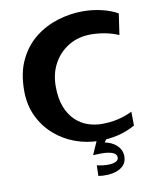

<svg xmlns="http://www.w3.org/2000/svg" viewBox="-100 -825 899 1104"><g transform="rotate(-10 349.0 -272.5)"><path d="M427 2Q353 2 285 -23Q217 -48 164 -95Q111 -142 80 -208Q49 -274 49 -356Q49 -462 85.5 -536.5Q122 -611 181.5 -657.5Q241 -704 313.5 -726Q386 -748 458 -748Q516 -748 569 -735.5Q622 -723 662 -700L644 -577Q604 -594 562.5 -601.5Q521 -609 482 -609Q410 -609 353.5 -575.5Q297 -542 264.5 -483.5Q232 -425 232 -349Q232 -279 251 -230Q270 -181 302 -150Q334 -119 374 -105Q414 -91 456 -91Q507 -91 550.5 -101Q594 -111 635 -131L636 -50Q586 -22 533 -10Q480 2 427 2ZM384 200 386 138Q401 142 422 144.5Q443 147 463.5 145.5Q484 144 498 136.5Q512 129 512 115Q512 98 497.5 89.5Q483 81 462 78Q441 75 418.5 75.5Q396 76 381 77L417 14Q459 14 489 28Q519 42 535 64.5Q551 87 551 113Q551 145 534 164.5Q517 184 490.5 193Q464 202 435.5 203Q407 204 384 200ZM375 77 421 -27 487 -31 415 72Z"/></g></svg>

Font: Marhey Light Medium
Style: Regular
Weight: 500
Version: Version 1.000